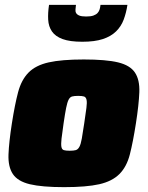

<svg xmlns="http://www.w3.org/2000/svg" viewBox="-20 -763 611 791"><path d="M13 0ZM244 8Q153 8 103 -4Q53 -16 33 -46Q13 -76 15 -127Q17 -178 29 -255Q41 -332 54.5 -383Q68 -434 97.5 -464Q127 -494 180.5 -506Q234 -518 325 -518Q417 -518 466.5 -506Q516 -494 536 -464Q556 -434 554 -383Q552 -332 540 -255Q528 -178 515 -127Q502 -76 472 -46Q442 -16 389 -4Q336 8 244 8ZM267 -142Q283 -142 292 -144.5Q301 -147 307 -158Q313 -169 317 -192Q321 -215 327 -255Q333 -296 336 -318.5Q339 -341 336.5 -352Q334 -363 326 -365.5Q318 -368 302 -368Q286 -368 277 -365.5Q268 -363 262.5 -352Q257 -341 252.5 -318.5Q248 -296 242 -255Q236 -215 233.5 -192Q231 -169 233 -158Q235 -147 243 -144.5Q251 -142 267 -142ZM177 -591ZM505 -743Q500 -710 489.5 -682Q479 -654 458 -633.5Q437 -613 403.5 -602Q370 -591 319 -591Q268 -591 238 -602Q208 -613 194 -633.5Q180 -654 178.5 -682Q177 -710 182 -743H293Q292 -733 291 -724.5Q290 -716 293.5 -709.5Q297 -703 306.5 -699Q316 -695 335 -695Q354 -695 365 -699Q376 -703 382 -709.5Q388 -716 390.5 -724.5Q393 -733 394 -743Z"/></svg>

Font: Azeri Sans Black
Style: Italic
Weight: 900
Designer: Hector Gatti & Omnibus-Type (original fonts) / Cristiano Sobral (main changes and remastering)
Foundry: Omnibus-Type
Version: Version 0.07;August 21, 2020;FontCreator 13.0.0.2681 64-bit;